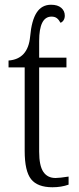

<svg xmlns="http://www.w3.org/2000/svg" viewBox="-20 -779 331 809"><path d="M84 -143V-495H16V-524Q98 -530 107 -625Q113 -693 134.5 -726Q156 -759 195 -759Q223 -759 238 -746Q253 -733 253 -713Q253 -702 248 -694Q243 -686 235 -683Q228 -696 219.5 -702.5Q211 -709 197 -709Q145 -709 145 -606V-536H260V-495H145V-140Q145 -81 162.5 -55Q180 -29 214 -29Q231 -29 269 -35V-1Q238 10 201 10Q138 10 111 -24Q84 -58 84 -143Z"/></svg>

Font: Noto Serif NarrowLight
Style: Regular
Weight: 300
Width: 4
Designer: Monotype Design Team
Foundry: Monotype Imaging Inc.
Version: Version 1.001